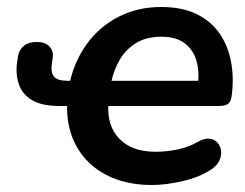

<svg xmlns="http://www.w3.org/2000/svg" viewBox="-20 -519 701 549"><path d="M414 10Q339 10 283.5 -19Q228 -48 198.5 -101Q169 -154 172 -226L174 -216H148Q100 -216 72 -232.5Q44 -249 34 -278Q24 -307 29 -342Q30 -347 30.5 -352Q31 -357 32 -361Q36 -378 49 -388.5Q62 -399 85 -399Q109 -399 121 -386.5Q133 -374 131 -357Q130 -352 129.5 -346Q129 -340 128 -334Q125 -312 134.5 -300Q144 -288 173 -288H193L178 -276Q191 -341 227 -391.5Q263 -442 318 -470.5Q373 -499 441 -499Q501 -499 542.5 -478.5Q584 -458 608 -423Q632 -388 640.5 -343Q649 -298 643 -249Q641 -228 632 -222Q623 -216 607 -216H282L290 -224Q285 -160 321 -122.5Q357 -85 425 -85Q455 -85 487 -91.5Q519 -98 545 -113Q564 -124 578.5 -122.5Q593 -121 601.5 -111.5Q610 -102 612 -88.5Q614 -75 607.5 -60.5Q601 -46 585 -35Q550 -12 502 -1Q454 10 414 10ZM545 -273Q551 -313 542 -344.5Q533 -376 508.5 -395Q484 -414 441 -414Q398 -414 368.5 -395.5Q339 -377 322 -347.5Q305 -318 298 -284L294 -288H561Z"/></svg>

Font: Nunito ExtraLight
Style: Italic
Weight: 200
Italic angle: -9°
Designer: Vernon Adams
Foundry: Vernon Adams
Version: Version 3.602